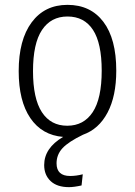

<svg xmlns="http://www.w3.org/2000/svg" viewBox="-20 -554 556 791"><path d="M213 119Q213 171 269 171Q294 171 321 164L316 210Q285 217 264 217Q215 217 188.5 192Q162 167 162 126Q162 56 240 10Q153 3 105 -67.5Q57 -138 57 -261Q57 -390 110.5 -462Q164 -534 258 -534Q353 -534 406 -464Q459 -394 459 -263Q459 -158 423 -90Q387 -22 322 1Q262 30 237.5 56.5Q213 83 213 119ZM257 -36Q325 -36 362 -92Q399 -148 399 -263Q399 -376 363 -431Q327 -486 258 -486Q190 -486 153 -430.5Q116 -375 116 -261Q116 -148 152.5 -92Q189 -36 257 -36Z"/></svg>

Font: Fira Sans Condensed Light
Style: Regular
Weight: 300
Width: 3
Designer: bBox Type GmbH & Carrois Corporate GbR & Edenspiekermann AG
Foundry: bBox Type GmbH & Carrois Corporate GbR & Edenspiekermann AG
Version: Version 4.301